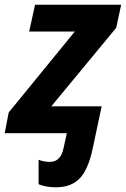

<svg xmlns="http://www.w3.org/2000/svg" viewBox="-43 -566 535 816"><path d="M195 230Q172 230 153.5 226.5Q135 223 121 217V113Q143 122 169 122Q215 122 227 64L241 0H-23L-6 -88L275 -432H81L106 -546H472L451 -448L175 -114H389L351 65Q332 155 295.5 192.5Q259 230 195 230Z"/></svg>

Font: BC Sans
Style: Bold Italic
Weight: 700
Italic angle: -12°
Designer: Monotype Design Team
Province of B.C.
Foundry: Monotype Imaging Inc.
Version: Version 2.000;GOOG;noto-source:20170915:90ef993387c0